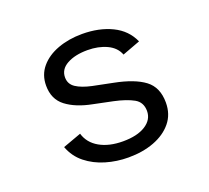

<svg xmlns="http://www.w3.org/2000/svg" viewBox="-95 -625 823 755"><g transform="rotate(-20 316.0 -247.5)"><path d="M323 12Q274 12 228.5 -1.5Q183 -15 148.5 -42.5Q114 -70 98 -113L175 -141Q187 -100 226.5 -77.5Q266 -55 324 -55Q384 -55 418.5 -77Q453 -99 453 -135Q453 -172 423.5 -188.5Q394 -205 343 -216L261 -233Q194 -246 154 -276.5Q114 -307 114 -364Q114 -409 141 -441Q168 -473 214 -490Q260 -507 316 -507Q387 -507 440.5 -481Q494 -455 517 -403L442 -375Q430 -407 395 -423.5Q360 -440 314 -440Q262 -440 228.5 -421.5Q195 -403 195 -369Q195 -341 218.5 -325.5Q242 -310 284 -301L368 -284Q450 -268 492 -236.5Q534 -205 534 -141Q534 -92 506 -58Q478 -24 430.5 -6Q383 12 323 12Z"/></g></svg>

Font: Atkinson Hyperlegible Mono ExtraLight
Style: Regular
Weight: 400
Monospace: yes
Version: Version 2.001